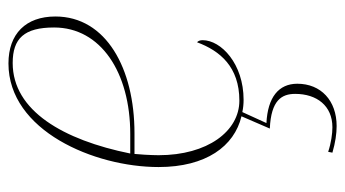

<svg xmlns="http://www.w3.org/2000/svg" viewBox="-201 -385 816 454"><g transform="rotate(-90 207.0 -158.0)"><path d="M198 10C283 10 339 -43 339 -87C339 -93 337 -98 334 -100C314 -46 276 0 196 0C124 0 67 -75 67 -191C67 -208 69 -241 70 -248H119C272 -248 395 -315 395 -435C395 -505 354 -546 284 -546C125 -546 39 -343 39 -191C39 -79 88 -12 159 5L130 72C197 75 212 100 212 132C212 183 184 220 133 220C118 220 96 217 75 210L73 220C97 227 118 230 136 230C196 230 236 193 236 137C236 93 204 67 143 64L169 7C178 9 188 10 198 10ZM117 -258H71C103 -416 172 -536 285 -536C343 -536 369 -509 369 -438C369 -328 263 -258 117 -258Z"/></g></svg>

Font: Noto Serif Display Thin
Style: Italic
Weight: 100
Italic angle: -12°
Designer: Monotype Design Team
Foundry: Monotype Imaging Inc.
Version: Version 2.009